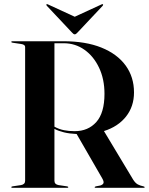

<svg xmlns="http://www.w3.org/2000/svg" viewBox="-20 -897 711 917"><path d="M620 -455.5Q620 -388.5 581.8 -340.2Q543.5 -292 476.5 -271L616 -39Q626.5 -22.5 638.2 -16.2Q650 -10 665 -7Q671 -5.5 671 -3Q671 0 666 0H436.5Q432 0 432 -3Q432 -5 438 -7L459 -11Q471.5 -15 474.2 -22.5Q477 -30 468 -45.5L346 -257Q311.5 -258.5 285.8 -264.8Q260 -271 240 -281.5V-33.5Q240 -16.5 259.5 -13L300 -7Q306 -6 306 -3Q306 0 301 0H39Q34 0 34 -3Q34 -6 40 -7L80.5 -13Q100 -16.5 100 -33.5V-673Q100 -684 80.5 -687L40 -693Q34 -694 34 -697Q34 -700 39 -700H283.5Q389 -700 464.2 -669.8Q539.5 -639.5 579.8 -584.5Q620 -529.5 620 -455.5ZM240 -690.5V-292Q261.5 -280 285.5 -275.2Q309.5 -270.5 336.5 -270.5Q401 -270.5 440 -314.2Q479 -358 479 -449Q479 -519 453.2 -573.5Q427.5 -628 383.5 -659.2Q339.5 -690.5 284 -690.5ZM350.5 -742Q343 -733 337 -733Q331 -733 323.5 -742L203.5 -869.5Q199.5 -874 202.5 -876.5Q204.5 -878.5 210 -875.5L337 -817L464 -875.5Q469 -878.5 471.5 -876.5Q474 -874 470.5 -869.5Z"/></svg>

Font: Fraunces 144pt SemiBold
Style: Regular
Weight: 600
Version: Version 1.000;[0bf87f6ff]